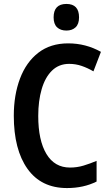

<svg xmlns="http://www.w3.org/2000/svg" viewBox="-20 -944 559 974"><path d="M331 -620Q279 -620 244 -586Q209 -552 191.5 -492Q174 -432 174 -356Q174 -232 215.5 -163Q257 -94 335 -94Q371 -94 404 -104Q437 -114 470 -128V-23Q404 10 320 10Q189 10 119.5 -87.5Q50 -185 50 -357Q50 -462 81.5 -545.5Q113 -629 174.5 -676.5Q236 -724 326 -724Q415 -724 492 -681L454 -582Q425 -599 394.5 -609.5Q364 -620 331 -620ZM317 -924Q381 -924 381 -856Q381 -822 363.5 -805.5Q346 -789 317 -789Q287 -789 269.5 -805.5Q252 -822 252 -856Q252 -924 317 -924Z"/></svg>

Font: Noto Sans Devanagari Condensed SemiBold
Style: Regular
Weight: 600
Width: 3
Designer: Jelle Bosma - Monotype Design Team
Foundry: Monotype Imaging Inc.
Version: Version 2.004; ttfautohint (v1.8.4.7-5d5b)